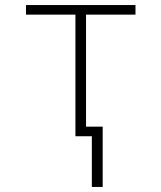

<svg xmlns="http://www.w3.org/2000/svg" viewBox="-20 -540 640 761"><path d="M344 201V0H279V-482H83V-520H517V-482H321V-38H387V201Z"/></svg>

Font: Iosevka SS04 XLt Ex
Style: Regular
Weight: 200
Width: 7
Monospace: yes
Designer: Belleve Invis
Foundry: Belleve Invis
Version: Version 19.0.0; ttfautohint (v1.8.4)